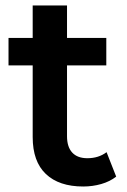

<svg xmlns="http://www.w3.org/2000/svg" viewBox="-20 -672 464 699"><path d="M283 7Q195 7 147 -38.5Q99 -84 99 -173V-434H11V-534H99V-652H224V-534H367V-434H224V-176Q224 -137 243 -116.5Q262 -96 298 -96Q339 -96 368 -118L403 -29Q380 -11 348.5 -2Q317 7 283 7Z"/></svg>

Font: Montserrat SemiBold
Style: Regular
Weight: 600
Designer: Julieta Ulanovsky
Foundry: Julieta Ulanovsky
Version: Version 9.000; ttfautohint (v1.8.4.7-5d5b)